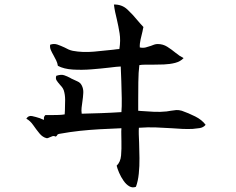

<svg xmlns="http://www.w3.org/2000/svg" viewBox="-20 -765 1040 846"><path d="M886 -215Q876 -203 859.5 -200.5Q843 -198 829 -197Q807 -196 784 -197Q761 -198 736 -200Q704 -202 668 -203.5Q632 -205 592 -202Q591 -190 591.5 -173Q592 -156 593 -135Q594 -104 594.5 -68.5Q595 -33 591.5 0.5Q588 34 579 58Q564 64 550 56Q536 48 524.5 31.5Q513 15 505 -3.5Q497 -22 494 -35Q511 -51 513.5 -80Q516 -109 515 -143Q515 -157 514.5 -171.5Q514 -186 515 -200Q463 -198 419 -195.5Q375 -193 332.5 -188.5Q290 -184 240 -175Q234 -174 232 -169.5Q230 -165 225 -163Q218 -167 211.5 -165Q205 -163 199 -160Q189 -155 186 -156Q168 -160 154 -177Q140 -194 126.5 -213.5Q113 -233 96 -242Q105 -257 121.5 -253.5Q138 -250 156 -244Q160 -242 165 -240Q170 -238 174 -237Q174 -237 173.5 -244Q173 -251 180 -258Q187 -258 194.5 -258Q202 -258 210 -258Q225 -258 239 -258.5Q253 -259 265 -261Q265 -265 265.5 -269Q266 -273 266 -277Q267 -302 267 -325Q267 -348 261 -367Q258 -375 253 -381.5Q248 -388 243 -393Q235 -402 229.5 -410.5Q224 -419 228 -431Q249 -438 262.5 -433.5Q276 -429 289 -422Q292 -420 294 -419Q308 -412 321 -406.5Q334 -401 340 -389Q348 -374 347 -355.5Q346 -337 343 -317Q341 -304 339.5 -290.5Q338 -277 340 -264Q383 -265 426 -266.5Q469 -268 515 -271Q517 -293 516.5 -331Q516 -369 514.5 -408Q513 -447 512 -472Q504 -472 491 -470.5Q478 -469 461 -467Q427 -463 384 -459.5Q341 -456 301 -458.5Q261 -461 235 -475Q233 -488 227.5 -499Q222 -510 216 -521Q209 -533 204 -544.5Q199 -556 201 -568Q218 -574 233.5 -568.5Q249 -563 264 -556Q273 -551 282 -547Q291 -543 301 -541Q344 -533 394.5 -537.5Q445 -542 479 -546Q487 -547 494 -548Q501 -549 506 -549Q512 -587 507 -618Q502 -649 495 -679Q491 -695 487.5 -711.5Q484 -728 482 -745Q517 -746 541.5 -723Q566 -700 587 -674Q593 -667 599.5 -659.5Q606 -652 612 -646Q611 -642 610 -637.5Q609 -633 608 -627Q604 -611 599.5 -591.5Q595 -572 596 -556Q610 -553 622 -556Q634 -559 645 -563Q652 -566 659.5 -568.5Q667 -571 675 -571Q698 -571 717 -559Q736 -547 753.5 -532.5Q771 -518 789 -509Q775 -494 752 -488Q729 -482 702 -481Q675 -480 650 -480Q633 -480 618.5 -480Q604 -480 594 -478Q590 -447 589.5 -403Q589 -359 589 -323Q589 -309 589 -297Q589 -285 589 -277Q592 -277 595 -276.5Q598 -276 601 -276Q627 -274 657 -272.5Q687 -271 714 -274Q719 -275 723.5 -275.5Q728 -276 733 -277Q745 -279 756 -280Q767 -281 781 -277Q810 -267 840 -252Q870 -237 886 -215Z"/></svg>

Font: Yuji Syuku
Style: Regular
Weight: 400
Designer: Kataoka Yuji
Foundry: Kinuta Font Factory
Version: Version 3.002